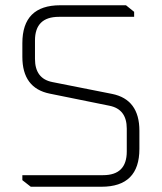

<svg xmlns="http://www.w3.org/2000/svg" viewBox="-20 -710 615 730"><path d="M65 -25V-44H372Q462 -44 462 -134V-221Q462 -295 396 -308L169 -354Q65 -375 65 -494V-546Q65 -690 209 -690H459L490 -665V-646H204Q113 -646 113 -556V-486Q113 -411 179 -398L406 -353Q510 -332 510 -213V-144Q510 0 366 0H97Z"/></svg>

Font: Oxanium ExtraLight
Style: Regular
Weight: 200
Designer: Severin Meyer
Version: Version 2.000